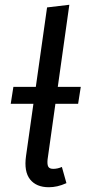

<svg xmlns="http://www.w3.org/2000/svg" viewBox="-20 -770 357 802"><path d="M176.6 -739 269.6 -750.1 178.7 -103.7Q176.7 -82.6 181.7 -73.7Q186.7 -64.7 202.6 -64.7Q211.6 -64.7 220.6 -66.7Q229.5 -68.7 238.5 -72.6L257.5 -5Q237.5 4 219.3 8.1Q201.2 12.1 184.1 12.1Q131.8 12.1 105.7 -20.5Q79.6 -53.2 88.7 -118.3ZM306.3 -336.3H24.8L35.9 -407.1H317.4Z"/></svg>

Font: Fira Sans Variable
Style: Italic
Weight: 397
Italic angle: -8°
Designer: Carrois Corporate & Edenspiekermann AG
Foundry: Carrois Corporate GbR & Edenspiekermann AG
Version: Version 4.202